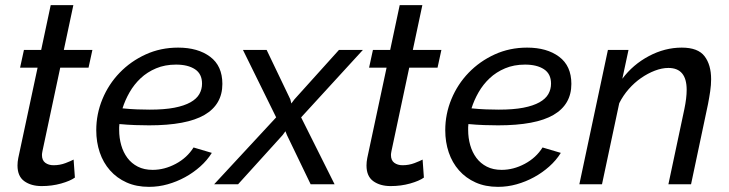

<svg xmlns="http://www.w3.org/2000/svg" viewBox="-20 -716 2833 746"><path d="M142 7Q101 7 74.5 -12Q48 -31 48 -73Q48 -87 51 -102L126 -453H58L73 -522H140L177 -696H265L228 -522H339L324 -453H214L145 -129Q143 -119 143 -114Q143 -93 156 -83.5Q169 -74 188 -74Q213 -74 235 -82.5Q257 -91 266 -96L271 -26Q253 -13 217.5 -3Q182 7 142 7Z M559 10Q510 10 472 -7Q434 -24 407.5 -54Q381 -84 367.5 -124Q354 -164 354 -210Q354 -273 378 -331Q402 -389 445 -433.5Q488 -478 546 -504.5Q604 -531 672 -531Q749 -531 796.5 -495.5Q844 -460 844 -390Q844 -310 774.5 -269.5Q705 -229 559 -229Q535 -229 505.5 -230Q476 -231 444 -234Q443 -228 443 -222Q443 -216 443 -211Q443 -180 451 -152Q459 -124 475 -102.5Q491 -81 515.5 -68.5Q540 -56 573 -56Q619 -56 663 -79.5Q707 -103 732 -143L803 -122Q785 -93 758 -69Q731 -45 699 -27.5Q667 -10 631.5 0Q596 10 559 10ZM664 -465Q621 -465 586.5 -450.5Q552 -436 526.5 -412Q501 -388 483.5 -357.5Q466 -327 456 -295Q486 -292 512.5 -291Q539 -290 562 -290Q619 -290 657.5 -297.5Q696 -305 720 -318.5Q744 -332 754.5 -350.5Q765 -369 765 -391Q765 -429 737.5 -447Q710 -465 664 -465Z M1053 -260 924 -522H1016L1108 -330L1112 -314L1124 -330L1297 -522H1390L1150 -260L1280 0H1187L1095 -191L1089 -206L1078 -191L905 0H812Z M1498 7Q1457 7 1430.5 -12Q1404 -31 1404 -73Q1404 -87 1407 -102L1482 -453H1414L1429 -522H1496L1533 -696H1621L1584 -522H1695L1680 -453H1570L1501 -129Q1499 -119 1499 -114Q1499 -93 1512 -83.5Q1525 -74 1544 -74Q1569 -74 1591 -82.5Q1613 -91 1622 -96L1627 -26Q1609 -13 1573.5 -3Q1538 7 1498 7Z M1915 10Q1866 10 1828 -7Q1790 -24 1763.5 -54Q1737 -84 1723.5 -124Q1710 -164 1710 -210Q1710 -273 1734 -331Q1758 -389 1801 -433.5Q1844 -478 1902 -504.5Q1960 -531 2028 -531Q2105 -531 2152.5 -495.5Q2200 -460 2200 -390Q2200 -310 2130.5 -269.5Q2061 -229 1915 -229Q1891 -229 1861.5 -230Q1832 -231 1800 -234Q1799 -228 1799 -222Q1799 -216 1799 -211Q1799 -180 1807 -152Q1815 -124 1831 -102.5Q1847 -81 1871.5 -68.5Q1896 -56 1929 -56Q1975 -56 2019 -79.5Q2063 -103 2088 -143L2159 -122Q2141 -93 2114 -69Q2087 -45 2055 -27.5Q2023 -10 1987.5 0Q1952 10 1915 10ZM2020 -465Q1977 -465 1942.5 -450.5Q1908 -436 1882.5 -412Q1857 -388 1839.5 -357.5Q1822 -327 1812 -295Q1842 -292 1868.5 -291Q1895 -290 1918 -290Q1975 -290 2013.5 -297.5Q2052 -305 2076 -318.5Q2100 -332 2110.5 -350.5Q2121 -369 2121 -391Q2121 -429 2093.5 -447Q2066 -465 2020 -465Z M2342 -522H2422L2398 -410Q2439 -465 2501 -498Q2563 -531 2629 -531Q2692 -531 2717.5 -497.5Q2743 -464 2743 -408Q2743 -386 2739.5 -362Q2736 -338 2731 -312L2665 0H2577L2639 -292Q2648 -335 2648 -367Q2648 -452 2577 -452Q2552 -452 2524.5 -441.5Q2497 -431 2471 -413Q2445 -395 2423 -370Q2401 -345 2386 -315L2319 0H2231Z"/></svg>

Font: PTCRaleway Medium
Style: Italic
Weight: 500
Italic angle: -12°
Designer: Matt McInerney, Pablo Impallari, Rodrigo Fuenzalida
Foundry: Matt McInerney, Pablo Impallari, Rodrigo Fuenzalida
Version: Version 3.000g; ttfautohint (v1.5) -l 8 -r 28 -G 28 -x 14 -D